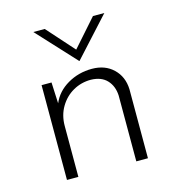

<svg xmlns="http://www.w3.org/2000/svg" viewBox="-94 -684 700 765"><g transform="rotate(-15 256.0 -302.0)"><path d="M423 -285V0H375V-272Q373 -311 350 -335.5Q327 -360 284 -361Q244 -361 210.5 -342Q177 -323 156.5 -288.5Q136 -254 136 -210V0H89V-391H130L134 -304Q153 -349 198.5 -375.5Q244 -402 299 -402Q353 -402 387 -369.5Q421 -337 423 -285ZM405 -604 260 -445H259L112 -604H159L259 -492L358 -604Z"/></g></svg>

Font: Josefin Sans Light
Style: Regular
Weight: 300
Designer: Santiago Orozco
Foundry: Typemade
Version: Version 2.000